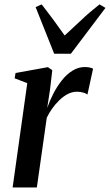

<svg xmlns="http://www.w3.org/2000/svg" viewBox="-20 -832 488 852"><path d="M36 0 101 -463 45 -484.5 49 -508 192.5 -534 212 -520.5 202 -434.5 189.5 -353Q200.5 -385 217 -417Q233.5 -449 254.8 -475.8Q276 -502.5 301.8 -518.5Q327.5 -534.5 356 -534.5Q369.5 -534.5 379 -532.2Q388.5 -530 393 -527L368 -412.5Q364 -416.5 350.8 -420.8Q337.5 -425 321.5 -425Q300.5 -425 280.8 -414.8Q261 -404.5 243.2 -387.2Q225.5 -370 211.2 -349.8Q197 -329.5 187.5 -309.5L143.5 0ZM220.5 -593.5 138 -800.5 165 -812.5Q189 -782 214.8 -747Q240.5 -712 267 -674.5Q304.5 -708.5 341 -743.2Q377.5 -778 421.5 -812.5L448 -797L294.5 -593.5Z"/></svg>

Font: Merriweather 96pt Medium
Style: Italic
Weight: 500
Italic angle: -7.8°
Version: Version 2.101